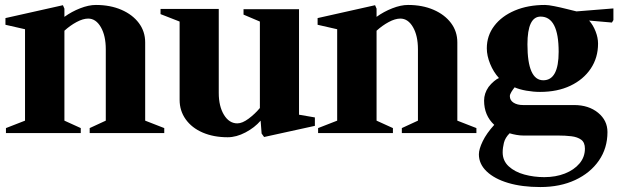

<svg xmlns="http://www.w3.org/2000/svg" viewBox="-20 -537 2503 775"><path d="M4 0V-20L81 -50V-419L2 -437V-464L234 -516L240 -502V-469Q269 -490 303.5 -503.5Q338 -517 367 -517Q425 -517 470 -497.5Q515 -478 540.5 -444Q566 -410 566 -366V-50L643 -20V0H342V-20L407 -50V-338Q407 -393 387 -427.5Q367 -462 336 -462Q315 -462 289 -448Q263 -434 240 -413V-50L306 -20V0Z M899 17Q842 17 798 -2Q754 -21 729.5 -55.5Q705 -90 705 -134V-450L628 -480V-501H863V-162Q863 -108 884 -73.5Q905 -39 938 -39Q958 -39 983.5 -58Q1009 -77 1029 -101V-450L963 -478V-500H1187V-74L1251 -63V-29L1046 16L1036 2L1032 -50Q1008 -22 971 -2.5Q934 17 899 17Z M1264 0V-20L1341 -50V-419L1262 -437V-464L1494 -516L1500 -502V-469Q1529 -490 1563.5 -503.5Q1598 -517 1627 -517Q1685 -517 1730 -497.5Q1775 -478 1800.5 -444Q1826 -410 1826 -366V-50L1903 -20V0H1602V-20L1667 -50V-338Q1667 -393 1647 -427.5Q1627 -462 1596 -462Q1575 -462 1549 -448Q1523 -434 1500 -413V-50L1566 -20V0Z M2161 218Q2087 218 2031.5 201.5Q1976 185 1944.5 155Q1913 125 1913 86Q1913 65 1928.5 33Q1944 1 1975 -33Q1934 -71 1934 -131Q1934 -160 1952 -186Q1962 -199 1974 -209Q1986 -219 1994 -222Q1972 -246 1958.5 -279Q1945 -312 1945 -342Q1945 -393 1975 -432.5Q2005 -472 2058 -494.5Q2111 -517 2180 -517Q2193 -517 2218 -512Q2243 -507 2268.5 -500.5Q2294 -494 2307 -491L2456 -503V-456L2450 -446L2358 -454Q2374 -436 2384 -410.5Q2394 -385 2394 -361Q2394 -304 2364.5 -260Q2335 -216 2282.5 -191Q2230 -166 2160 -166Q2133 -166 2104.5 -171Q2076 -176 2056 -185L2057 -184Q2051 -177 2044.5 -166.5Q2038 -156 2038 -149Q2038 -132 2053 -122.5Q2068 -113 2091 -113H2297Q2356 -113 2394 -82Q2432 -51 2432 -4Q2432 61 2397.5 111Q2363 161 2302 189.5Q2241 218 2161 218ZM2173 -213Q2235 -213 2235 -328Q2235 -470 2162 -470Q2109 -470 2109 -358Q2109 -213 2173 -213ZM2177 178Q2223 178 2260 163.5Q2297 149 2319 123Q2341 97 2341 63Q2341 38 2326 27Q2311 16 2286.5 13Q2262 10 2231 10H2091Q2079 10 2064.5 7.5Q2050 5 2037 1Q2019 19 2014 39.5Q2009 60 2009 78Q2009 112 2033.5 134.5Q2058 157 2096.5 167.5Q2135 178 2177 178Z"/></svg>

Font: Wittgenstein Extrabold
Style: Regular
Weight: 800
Designer: Jörg Drees
Foundry: Jörg Drees
Version: Version 1.303; ttfautohint (v1.8.4.7-5d5b)